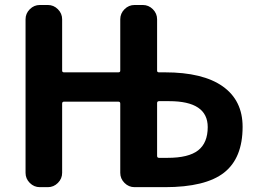

<svg xmlns="http://www.w3.org/2000/svg" viewBox="-20 -775 1040 774"><path d="M613.3 -146.5Q613.3 -138.7 621.1 -138.7H655.3Q740.2 -138.7 778.8 -168.9Q817.4 -199.2 817.4 -262.7Q817.4 -367.2 662.1 -367.2Q660.2 -367.2 659.2 -367.2H621.1Q613.3 -367.2 613.3 -359.4ZM464.8 -357.4Q464.8 -365.2 457 -365.2H238.3Q230.5 -365.2 230.5 -357.4V-78.1Q230.5 -54.7 213.4 -37.6Q196.3 -20.5 172.9 -20.5H140.6Q117.2 -20.5 100.1 -37.6Q83 -54.7 83 -78.1V-697.3Q83 -720.7 100.1 -737.8Q117.2 -754.9 140.6 -754.9H172.9Q196.3 -754.9 213.4 -737.8Q230.5 -720.7 230.5 -697.3V-490.2Q230.5 -483.4 238.3 -483.4H457Q464.8 -483.4 464.8 -490.2V-697.3Q464.8 -720.7 481.9 -737.8Q499 -754.9 522.5 -754.9H555.7Q579.1 -754.9 596.2 -737.8Q613.3 -720.7 613.3 -697.3V-490.2Q613.3 -483.4 621.1 -483.4H644.5Q797.9 -483.4 877.9 -426.8Q958 -370.1 958 -263.7Q958 -137.7 883.3 -79.1Q808.6 -20.5 644.5 -20.5H607.4H522.5Q499 -20.5 481.9 -37.6Q464.8 -54.7 464.8 -78.1Z"/></svg>

Font: Gen Jyuu Gothic Bold
Style: Bold
Weight: 700
Designer: [Source Han Sans]
Ryoko NISHIZUKA  (kana & ideographs); Paul D. Hunt (Latin, Greek & Cyrillic); Wenlong ZHANG  (bopomofo
Version: Version 1.002.20150607